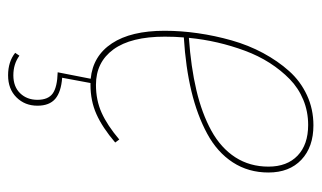

<svg xmlns="http://www.w3.org/2000/svg" viewBox="-176 -392 776 463"><g transform="rotate(90 211.5 -160.0)"><path d="M395.5 -419.9Q395.5 -371.6 371.1 -334Q346.7 -296.4 302 -272.2Q257.3 -248 199.5 -234.1Q141.6 -220.2 69.8 -215.8Q67.9 -194.8 67.9 -169.9Q67.9 -88.4 98.6 -46.1Q129.4 -3.9 184.1 -3.9Q221.2 -3.9 251.5 -17.6Q281.7 -31.2 315.9 -60.1L323.2 -50.3Q287.1 -19.5 254.9 -5.1Q222.7 9.3 184.1 9.3H179.7L167 77.6Q201.2 80.1 217.8 94.2Q234.4 108.4 234.4 137.2Q234.4 167.5 214.4 187.7Q194.3 208 161.1 208Q128.4 208 106.9 190.9L113.8 180.7Q133.8 195.3 161.1 195.3Q188.5 195.3 204.3 179Q220.2 162.6 220.2 137.2Q220.2 111.3 204.8 100.3Q189.5 89.4 153.8 88.4L169.4 8.8Q114.3 3.4 84 -42.5Q53.7 -88.4 53.7 -169.4Q53.7 -209 59.6 -249.8Q65.4 -290.5 76.9 -331.1Q88.4 -371.6 107.4 -407Q126.5 -442.4 150.9 -469.7Q175.3 -497.1 209 -512.7Q242.7 -528.3 281.7 -528.3Q334 -528.3 364.7 -499.3Q395.5 -470.2 395.5 -419.9ZM280.8 -515.6Q248.5 -515.6 220.2 -503.9Q191.9 -492.2 170.4 -471.2Q148.9 -450.2 131.3 -422.9Q113.8 -395.5 101.8 -363Q89.8 -330.6 82 -296.9Q74.2 -263.2 70.8 -228Q141.1 -232.9 197 -246.1Q252.9 -259.3 294.7 -282.2Q336.4 -305.2 358.9 -340.1Q381.3 -375 381.3 -419.9Q381.3 -464.8 354.7 -490.2Q328.1 -515.6 280.8 -515.6Z"/></g></svg>

Font: Fira Sans Compressed Hair
Style: Italic
Weight: 100
Width: 3
Italic angle: -8°
Designer: Carrois Corporate & Edenspiekermann AG
Foundry: Carrois Corporate GbR & Edenspiekermann AG
Version: Version 4.203;PS 004.203;hotconv 1.0.88;makeotf.lib2.5.64775